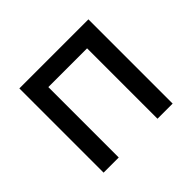

<svg xmlns="http://www.w3.org/2000/svg" viewBox="-123 -653 806 806"><g transform="rotate(-45 280.0 -250.0)"><path d="M395 -418H165V0H75V-500H485V0H395Z"/></g></svg>

Font: PT Root UI Web Medium
Style: Regular
Weight: 500
Designer: Vitaly Kuzmin
Foundry: ParaType Ltd.
Version: Version 1.001W